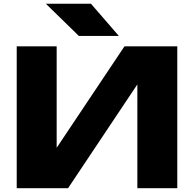

<svg xmlns="http://www.w3.org/2000/svg" viewBox="-20 -995 1026 1015"><path d="M68.4 -750H279.6V-113.3L220.9 -125.9L638 -750H917.2V0H706.1V-649.2L764.7 -636.6L339.7 0H68.4ZM608.1 -805.2H396.7L222.3 -975.3H460.8Z"/></svg>

Font: Unbounded Variable
Style: Regular
Weight: 400
Designer: Luke Prowse, Jean-Baptiste Morizot, Fátima Lázaro, Florian Runge
Foundry: NaN
Version: Version 1.600;FEAKit 1.0